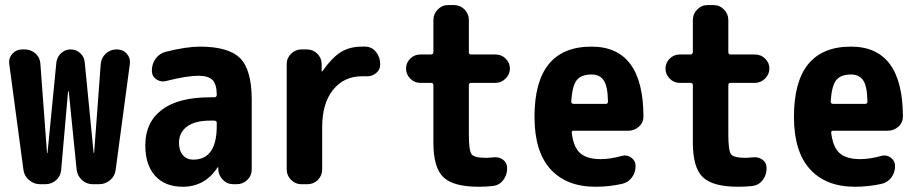

<svg xmlns="http://www.w3.org/2000/svg" viewBox="-20 -710 3540 740"><path d="M430.7 -519.5Q454.1 -519.5 468.8 -502.9Q483.4 -486.3 480.5 -463.9L425.8 -55.7Q422.9 -31.2 404.3 -15.6Q385.7 0 361.3 0H337.9Q313.5 0 295.9 -16.1Q278.3 -32.2 275.4 -55.7L245.1 -356.4Q245.1 -358.4 244.1 -358.4Q242.2 -358.4 242.2 -356.4L215.8 -55.7Q213.9 -31.2 196.3 -15.6Q178.7 0 154.3 0H134.8Q110.4 0 91.8 -16.1Q73.2 -32.2 70.3 -55.7L15.6 -463.9Q12.7 -486.3 27.8 -502.9Q43 -519.5 65.4 -519.5H75.2Q99.6 -519.5 117.2 -503.4Q134.8 -487.3 135.7 -462.9L161.1 -121.1Q161.1 -120.1 162.1 -120.1Q163.1 -120.1 163.1 -121.1L197.3 -469.7Q200.2 -491.2 215.8 -505.4Q231.4 -519.5 252.4 -519.5Q273.4 -519.5 289.1 -505.4Q304.7 -491.2 306.6 -469.7L340.8 -121.1Q340.8 -120.1 341.8 -120.1Q342.8 -120.1 342.8 -121.1L368.2 -462.9Q370.1 -487.3 387.7 -503.4Q405.3 -519.5 428.7 -519.5Z M815.4 -224.6V-236.3Q815.4 -245.1 805.7 -245.1H790Q731.4 -245.1 700.7 -222.2Q669.9 -199.2 669.9 -160.2Q669.9 -128.9 685.1 -111.8Q700.2 -94.7 724.6 -94.7Q815.4 -94.7 815.4 -224.6ZM750 -530.3Q861.3 -530.3 905.8 -485.4Q950.2 -440.4 950.2 -325.2V-56.6Q950.2 -33.2 933.1 -16.6Q916 0 892.6 0H879.9Q855.5 0 838.9 -17.1Q822.3 -34.2 821.3 -56.6V-64.5Q821.3 -65.4 820.3 -65.4Q818.4 -65.4 818.4 -64.5Q769.5 9.8 684.6 9.8Q616.2 9.8 578.1 -32.2Q540 -74.2 540 -150.4Q540 -238.3 603.5 -286.6Q667 -335 790 -335H805.7Q814.5 -335 815.4 -343.8V-344.7Q815.4 -384.8 799.3 -401.4Q783.2 -418 745.1 -418Q700.2 -418 619.1 -397.5Q599.6 -392.6 582.5 -404.3Q565.4 -416 565.4 -436.5V-438.5Q565.4 -464.8 580.6 -484.9Q595.7 -504.9 620.1 -510.7Q699.2 -530.3 750 -530.3Z M1388.7 -530.3Q1414.1 -529.3 1429.7 -509.3Q1445.3 -489.3 1445.3 -462.9V-461.9Q1445.3 -440.4 1428.2 -427.2Q1411.1 -414.1 1388.7 -416H1375Q1305.7 -416 1263.7 -363.8Q1221.7 -311.5 1221.7 -219.7V-56.6Q1221.7 -33.2 1205.1 -16.6Q1188.5 0 1165 0H1141.6Q1118.2 0 1101.6 -17.1Q1085 -34.2 1085 -56.6V-462.9Q1085 -486.3 1102.1 -502.9Q1119.1 -519.5 1141.6 -519.5H1163.1Q1186.5 -519.5 1203.1 -502.9Q1219.7 -486.3 1219.7 -462.9V-435.5Q1219.7 -434.6 1220.7 -434.6Q1222.7 -434.6 1222.7 -435.5Q1258.8 -487.3 1293 -508.8Q1327.1 -530.3 1375 -530.3Z M1795.9 -390.6Q1787.1 -390.6 1787.1 -381.8V-190.4Q1787.1 -129.9 1797.4 -115.7Q1807.6 -101.6 1855.5 -101.6Q1862.3 -101.6 1879.9 -103.5Q1902.3 -106.4 1918.5 -94.7Q1934.6 -83 1934.6 -61.5Q1934.6 -35.2 1919.4 -15.6Q1904.3 3.9 1879.9 6.8Q1853.5 9.8 1825.2 9.8Q1727.5 9.8 1689 -26.9Q1650.4 -63.5 1650.4 -160.2V-381.8Q1650.4 -390.6 1640.6 -390.6H1599.6Q1577.1 -390.6 1561 -407.2Q1544.9 -423.8 1544.9 -445.8Q1544.9 -467.8 1561 -483.9Q1577.1 -500 1599.6 -500H1640.6Q1649.4 -500 1650.4 -508.8V-632.8Q1650.4 -656.2 1667 -673.3Q1683.6 -690.4 1707 -690.4H1730.5Q1753.9 -690.4 1770.5 -673.3Q1787.1 -656.2 1787.1 -632.8V-508.8Q1787.1 -500 1795.9 -500H1889.6Q1913.1 -500 1929.2 -483.9Q1945.3 -467.8 1945.3 -445.8Q1945.3 -423.8 1928.7 -407.2Q1912.1 -390.6 1889.6 -390.6Z M2314.5 -309.6Q2323.2 -309.6 2323.2 -318.4Q2322.3 -377 2307.1 -399.9Q2292 -422.9 2259.8 -422.9Q2220.7 -422.9 2203.1 -401.4Q2185.5 -379.9 2181.6 -318.4Q2181.6 -310.5 2190.4 -309.6ZM2259.8 -530.3Q2459 -530.3 2460 -261.7Q2460 -237.3 2442.4 -221.7Q2424.8 -206.1 2401.4 -206.1H2191.4Q2182.6 -206.1 2183.6 -198.2Q2190.4 -141.6 2216.8 -119.1Q2243.2 -96.7 2294.9 -96.7Q2333 -96.7 2377.9 -109.4Q2397.5 -114.3 2413.6 -102.1Q2429.7 -89.8 2429.7 -70.3Q2429.7 -44.9 2415 -25.4Q2400.4 -5.9 2376 -1Q2326.2 9.8 2275.4 9.8Q2163.1 9.8 2101.6 -58.1Q2040 -126 2040 -259.8Q2040 -530.3 2259.8 -530.3Z M2795.9 -390.6Q2787.1 -390.6 2787.1 -381.8V-190.4Q2787.1 -129.9 2797.4 -115.7Q2807.6 -101.6 2855.5 -101.6Q2862.3 -101.6 2879.9 -103.5Q2902.3 -106.4 2918.5 -94.7Q2934.6 -83 2934.6 -61.5Q2934.6 -35.2 2919.4 -15.6Q2904.3 3.9 2879.9 6.8Q2853.5 9.8 2825.2 9.8Q2727.5 9.8 2689 -26.9Q2650.4 -63.5 2650.4 -160.2V-381.8Q2650.4 -390.6 2640.6 -390.6H2599.6Q2577.1 -390.6 2561 -407.2Q2544.9 -423.8 2544.9 -445.8Q2544.9 -467.8 2561 -483.9Q2577.1 -500 2599.6 -500H2640.6Q2649.4 -500 2650.4 -508.8V-632.8Q2650.4 -656.2 2667 -673.3Q2683.6 -690.4 2707 -690.4H2730.5Q2753.9 -690.4 2770.5 -673.3Q2787.1 -656.2 2787.1 -632.8V-508.8Q2787.1 -500 2795.9 -500H2889.6Q2913.1 -500 2929.2 -483.9Q2945.3 -467.8 2945.3 -445.8Q2945.3 -423.8 2928.7 -407.2Q2912.1 -390.6 2889.6 -390.6Z M3314.5 -309.6Q3323.2 -309.6 3323.2 -318.4Q3322.3 -377 3307.1 -399.9Q3292 -422.9 3259.8 -422.9Q3220.7 -422.9 3203.1 -401.4Q3185.5 -379.9 3181.6 -318.4Q3181.6 -310.5 3190.4 -309.6ZM3259.8 -530.3Q3459 -530.3 3460 -261.7Q3460 -237.3 3442.4 -221.7Q3424.8 -206.1 3401.4 -206.1H3191.4Q3182.6 -206.1 3183.6 -198.2Q3190.4 -141.6 3216.8 -119.1Q3243.2 -96.7 3294.9 -96.7Q3333 -96.7 3377.9 -109.4Q3397.5 -114.3 3413.6 -102.1Q3429.7 -89.8 3429.7 -70.3Q3429.7 -44.9 3415 -25.4Q3400.4 -5.9 3376 -1Q3326.2 9.8 3275.4 9.8Q3163.1 9.8 3101.6 -58.1Q3040 -126 3040 -259.8Q3040 -530.3 3259.8 -530.3Z"/></svg>

Font: Rounded Mgen+ 1m bold
Style: Bold
Weight: 700
Designer: [Source Han Sans]
Ryoko NISHIZUKA  (kana & ideographs); Paul D. Hunt (Latin, Greek & Cyrillic); Wenlong ZHANG  (bopomofo
Version: Version 1.059.20150602